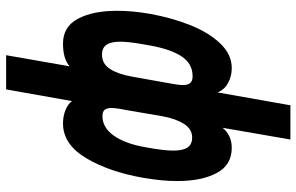

<svg xmlns="http://www.w3.org/2000/svg" viewBox="-194 -594 988 640"><g transform="rotate(-90 300.0 -274.0)"><path d="M194 -26Q169 4.5 127 4.5Q70 4.5 43.2 -45.8Q16.5 -96 16.5 -177.5Q16.5 -227.5 27 -289Q47 -404 93 -481Q139 -558 208.5 -558Q232 -558 252.5 -550Q273 -542 283 -528L322 -747.5H436L399 -536Q424 -558 474.5 -558Q531 -558 557.5 -508.2Q584 -458.5 584 -377.5Q584 -326 574 -269Q561.5 -198 537 -135.8Q512.5 -73.5 475.8 -34.5Q439 4.5 393 4.5Q365.5 4.5 343 -8Q320.5 -20.5 312 -43L269 200H155ZM118 -190.5Q118 -158 128.5 -142.8Q139 -127.5 161.5 -127.5Q190 -127.5 207.2 -155Q224.5 -182.5 232.5 -226.5L251.5 -337.5Q255 -354.5 257.5 -370.5Q260 -386.5 260 -396.5Q260 -411.5 254 -419Q248 -426.5 233 -426.5Q194.5 -426.5 167.8 -388.5Q141 -350.5 129.5 -284.5L125 -258.5Q118 -216.5 118 -190.5ZM336.5 -158Q336.5 -142 343.2 -134Q350 -126 366 -126Q407 -126 431.2 -161.5Q455.5 -197 468.5 -268.5L473 -294.5Q481 -340 481 -367.5Q481 -398 470.8 -413Q460.5 -428 438 -428Q407 -428 389.8 -400.8Q372.5 -373.5 364.5 -327.5L344.5 -215.5Q341.5 -199 339 -183.5Q336.5 -168 336.5 -158Z"/></g></svg>

Font: JuliaMono ExtraBold
Style: Italic
Weight: 800
Italic angle: -9°
Monospace: yes
Designer: cormullion
Foundry: corm
Version: Version 0.057; ttfautohint (v1.8.4)